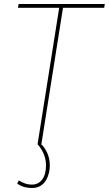

<svg xmlns="http://www.w3.org/2000/svg" viewBox="-20 -720 544 960"><path d="M66 198 74 182Q90 192 105.5 197.5Q121 203 139 203Q172 203 191 177.5Q210 152 210 107Q210 77 199 50.5Q188 24 167 0L183 -2Q204 17 216.5 45.5Q229 74 229 107Q229 136 219 162.5Q209 189 189.5 204.5Q170 220 140 220Q119 220 101 215Q83 210 66 198ZM501 -681H295L187 0H168L276 -681H70L73 -700H504Z"/></svg>

Font: Georama ExtraCondensed Thin Thin
Style: Italic
Weight: 250
Italic angle: -9°
Version: Version 1.001